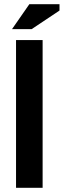

<svg xmlns="http://www.w3.org/2000/svg" viewBox="-20 -890 302 910"><path d="M56 -700H182V0H56ZM119 -870H262V-840L130 -752H37Z"/></svg>

Font: PT Sans Narrow
Style: Bold
Weight: 700
Width: 3
Designer: A.Korolkova, O.Umpeleva, V.Yefimov
Foundry: ParaType Ltd
Version: Version 2.003W OFL